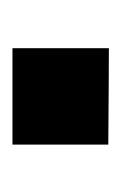

<svg xmlns="http://www.w3.org/2000/svg" viewBox="39 -480 200 319"><g transform="rotate(90 139.5 -320.0)"><path d="M59.6 -400.4Q99.6 -400.4 219.7 -399.4Q219.7 -359.4 219.7 -240.2Q179.7 -240.2 59.6 -240.2Q59.6 -280.3 59.6 -400.4Z"/></g></svg>

Font: Alibu-Mazigh Belkasim 1
Style: Bold
Weight: 400
Designer: Mazigh Moubarik Belkasim
Version: Version 1.0